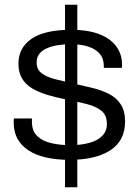

<svg xmlns="http://www.w3.org/2000/svg" viewBox="-20 -743 593 812"><path d="M255 49V-723H307V49ZM274 -67Q219 -67 175 -77Q131 -87 100.5 -107Q70 -127 54 -156Q38 -185 38 -224Q38 -229 38 -234Q38 -239 39 -242H115Q115 -239 115 -235Q115 -231 115 -228Q115 -189 137.5 -167.5Q160 -146 197.5 -137.5Q235 -129 278 -129Q320 -129 355 -138Q390 -147 411 -167Q432 -187 432 -218Q432 -256 409 -274.5Q386 -293 346.5 -303Q307 -313 257 -323Q216 -331 179.5 -342Q143 -353 115.5 -369.5Q88 -386 73 -411.5Q58 -437 58 -474Q58 -508 72 -534Q86 -560 113.5 -579Q141 -598 183 -607.5Q225 -617 281 -617Q337 -617 377 -606Q417 -595 443.5 -575Q470 -555 483 -528.5Q496 -502 496 -473Q496 -469 496 -465Q496 -461 495 -456H419V-465Q419 -494 403 -514Q387 -534 356 -545Q325 -556 280 -556Q251 -556 225 -552Q199 -548 178.5 -539Q158 -530 146.5 -515.5Q135 -501 135 -479Q135 -449 156.5 -433Q178 -417 213.5 -408Q249 -399 289 -390Q330 -381 369.5 -371.5Q409 -362 440.5 -346Q472 -330 490.5 -302Q509 -274 509 -230Q509 -188 493 -157.5Q477 -127 446 -107Q415 -87 371.5 -77Q328 -67 274 -67Z"/></svg>

Font: Archivo SemiExpanded Light
Style: Regular
Weight: 300
Width: 6
Designer: Hector Gatti
Foundry: Omnibus-Type
Version: Version 2.001